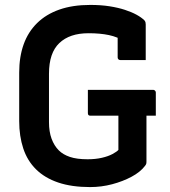

<svg xmlns="http://www.w3.org/2000/svg" viewBox="-20 -740 690 780"><path d="M337 -375H602Q605 -375 607.5 -373.5Q610 -372 611.5 -369.5Q613 -367 613 -364V-270H348Q345 -270 343 -270.5Q341 -271 339.5 -272.5Q338 -274 337.5 -276Q337 -278 337 -281Q337 -305 337 -328Q337 -351 337 -375ZM347 -720Q390 -720 425 -714.5Q460 -709 487.5 -700Q515 -691 535 -680Q555 -669 567 -657Q570 -653 571 -649.5Q572 -646 572 -641Q572 -621 572 -596Q572 -571 572 -545.5Q572 -520 572 -496Q547 -496 521 -496Q495 -496 469 -496Q464 -496 461 -499Q458 -502 458 -507Q458 -523 458 -539.5Q458 -556 458 -575Q458 -594 458 -616L485 -572Q458 -590 422.5 -597.5Q387 -605 340 -605Q301 -605 271.5 -595Q242 -585 221 -565Q200 -545 189.5 -514Q179 -483 179 -440V-244Q179 -205 189.5 -176.5Q200 -148 219 -129Q236 -112 264 -102.5Q292 -93 336 -93Q368 -93 394 -99Q420 -105 437.5 -114.5Q455 -124 461 -131Q461 -165 461 -193.5Q461 -222 461 -250Q461 -278 461 -309H579L575 -287Q575 -234 575 -186.5Q575 -139 575 -84Q575 -78 574 -74.5Q573 -71 569 -66Q550 -41 514.5 -22Q479 -3 435.5 8.5Q392 20 346 20Q271 20 216.5 1.5Q162 -17 126.5 -52Q91 -87 74.5 -137Q58 -187 58 -248V-445Q58 -509 76 -559.5Q94 -610 130.5 -646Q167 -682 221 -701Q275 -720 347 -720Z"/></svg>

Font: Recursive SemiBold
Style: Regular
Weight: 600
Version: Version 1.085